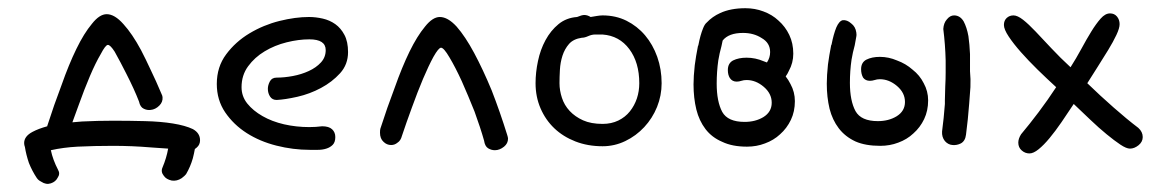

<svg xmlns="http://www.w3.org/2000/svg" viewBox="-20 -357 2844 470"><path d="M452.1 -41Q433.6 -49.8 403.3 -54.7Q373 -59.6 335 -60.5Q296.9 -61.5 256.8 -61.5Q218.8 -61.5 180.7 -59.6L157.2 -57.6Q165 -78.1 172.9 -100.6Q186.5 -138.7 200.2 -170.9Q213.9 -203.1 226.6 -224.6Q238.3 -247.1 244.1 -247.1Q250 -247.1 260.7 -230.5Q275.4 -204.1 289.1 -176.8Q308.6 -138.7 320.3 -108.4Q323.2 -94.7 332 -90.8Q339.8 -86.9 348.6 -87.9Q360.4 -88.9 370.1 -98.6Q378.9 -107.4 377.9 -119.1Q377.9 -122.1 375 -127.9Q362.3 -158.2 348.6 -186.5Q336.9 -211.9 325.2 -234.4Q303.7 -274.4 282.2 -297.9Q260.7 -322.3 241.2 -322.3Q223.6 -322.3 205.1 -298.8Q185.5 -275.4 167 -237.3Q148.4 -199.2 130.9 -149.4Q112.3 -100.6 95.7 -48.8V-47.9Q74.2 -42 59.6 -34.2Q39.1 -23.4 39.1 -6.8Q39.1 -2 41 2.9Q43.9 21.5 50.8 42Q58.6 61.5 70.3 79.1Q73.2 83 76.2 85L81.1 87.9Q92.8 95.7 104.5 91.8Q116.2 87.9 121.1 78.1Q127.9 68.4 122.1 58.6Q109.4 34.2 104.5 10.7Q134.8 3.9 169.9 2Q211.9 0 256.8 0Q303.7 0 349.6 3.9L391.6 6.8Q387.7 29.3 377.9 52.7Q373 63.5 380.9 73.2Q386.7 82 400.4 85Q413.1 86.9 424.8 79.1Q432.6 73.2 435.5 69.3Q446.3 50.8 452.1 30.3Q455.1 18.6 457 7.8L461.9 3.9Q469.7 -2.9 469.7 -13.7Q469.7 -31.2 452.1 -41Z M768.6 -47.9Q785.2 -47.9 793 -40.5Q800.8 -33.2 800.8 -21.5Q800.8 -8.8 794.4 -2.4Q788.1 3.9 778.8 6.8Q769.5 9.8 758.3 9.8Q747.1 9.8 738.3 9.8Q697.3 9.8 656.7 -0.5Q616.2 -10.7 584 -31.2Q551.8 -51.8 531.2 -82Q510.7 -112.3 510.7 -151.4Q510.7 -193.4 533.7 -224.1Q556.6 -254.9 590.8 -275.4Q625 -295.9 664.1 -305.7Q703.1 -315.4 736.3 -315.4Q752.9 -315.4 770 -311.5Q787.1 -307.6 800.8 -297.9Q814.5 -288.1 823.2 -271.5Q832 -254.9 832 -229.5Q832 -199.2 812.5 -177.7Q793 -156.2 765.6 -141.6Q738.3 -127 708 -120.1Q677.7 -113.3 657.2 -112.3Q646.5 -112.3 641.1 -120.6Q635.7 -128.9 635.7 -139.6Q635.7 -148.4 640.6 -157.7Q645.5 -167 657.2 -167Q675.8 -167 696.8 -170.9Q717.8 -174.8 735.8 -183.1Q753.9 -191.4 765.6 -204.1Q777.3 -216.8 777.3 -234.4Q777.3 -260.7 737.3 -260.7Q710.9 -260.7 681.6 -253.4Q652.3 -246.1 627.9 -231.4Q603.5 -216.8 587.4 -194.8Q571.3 -172.9 571.3 -143.6Q571.3 -121.1 585.4 -103.5Q599.6 -85.9 622.6 -72.8Q645.5 -59.6 675.3 -52.7Q705.1 -45.9 737.3 -45.9Q745.1 -45.9 752.9 -46.4Q760.7 -46.9 768.6 -47.9Z M988.3 -93.8Q1002 -131.8 1015.6 -164.1Q1029.3 -196.3 1041 -217.8Q1053.7 -240.2 1059.6 -240.2Q1066.4 -240.2 1080.1 -216.8Q1094.7 -192.4 1110.4 -158.2Q1126 -123 1141.6 -84Q1156.2 -43.9 1165 -12.7Q1167 1 1174.8 5.9Q1182.6 10.7 1191.4 10.7Q1203.1 10.7 1213.9 2Q1223.6 -5.9 1223.6 -17.6Q1223.6 -20.5 1221.7 -26.4Q1204.1 -83 1183.6 -135.7Q1162.1 -187.5 1140.6 -227.5Q1119.1 -267.6 1097.7 -292Q1076.2 -315.4 1056.6 -315.4Q1039.1 -315.4 1020.5 -292Q1001 -268.6 982.4 -230.5Q963.9 -192.4 946.3 -142.6Q927.7 -93.8 911.1 -42Q910.2 -39.1 910.2 -32.2Q910.2 -17.6 918.9 -9.8Q926.8 -2 937.5 -2Q946.3 -2 953.1 -7.8Q960.9 -12.7 963.9 -24.4Q974.6 -56.6 988.3 -93.8Z M1392.6 -315.4Q1404.3 -320.3 1410.2 -320.3Q1418 -320.3 1425.8 -315.4Q1432.6 -316.4 1440.9 -317.9Q1449.2 -319.3 1455.1 -319.3Q1487.3 -319.3 1513.7 -306.2Q1540 -293 1559.1 -270.5Q1578.1 -248 1588.9 -217.8Q1599.6 -187.5 1599.6 -153.3Q1599.6 -123 1588.4 -95.2Q1577.1 -67.4 1557.1 -45.9Q1537.1 -24.4 1510.7 -11.7Q1484.4 1 1455.1 1Q1418.9 1 1388.7 -10.7Q1358.4 -22.5 1336.9 -43Q1315.4 -63.5 1303.2 -91.8Q1291 -120.1 1291 -153.3Q1291 -179.7 1296.9 -207.5Q1302.7 -235.4 1315.4 -258.8Q1328.1 -282.2 1347.2 -297.9Q1366.2 -313.5 1392.6 -315.4ZM1404.3 -264.6Q1383.8 -261.7 1373 -249.5Q1362.3 -237.3 1356.9 -220.7Q1351.6 -204.1 1350.6 -186Q1349.6 -168 1349.6 -153.3Q1349.6 -135.7 1355.5 -117.7Q1361.3 -99.6 1374.5 -85.4Q1387.7 -71.3 1407.2 -62.5Q1426.8 -53.7 1455.1 -53.7Q1476.6 -53.7 1493.7 -62Q1510.7 -70.3 1522 -84.5Q1533.2 -98.6 1539.1 -116.2Q1544.9 -133.8 1544.9 -153.3Q1544.9 -204.1 1520.5 -236.8Q1496.1 -269.5 1455.1 -272.5H1436.5Q1428.7 -272.5 1419.9 -268.6Q1411.1 -264.6 1404.3 -264.6Z M1802.7 -58.6Q1761.7 -58.6 1748 -83Q1734.4 -108.4 1734.4 -152.3Q1734.4 -181.6 1738.3 -209Q1741.2 -226.6 1746.1 -244.1L1749 -257.8Q1763.7 -276.4 1798.8 -276.4Q1825.2 -276.4 1844.7 -263.7Q1865.2 -252 1865.2 -229.5Q1865.2 -215.8 1857.4 -204.1L1849.6 -207Q1829.1 -215.8 1807.6 -215.8Q1788.1 -215.8 1774.4 -209Q1761.7 -202.1 1761.7 -185.5Q1761.7 -173.8 1766.6 -166Q1772.5 -157.2 1783.2 -157.2Q1789.1 -157.2 1794.9 -159.2Q1800.8 -161.1 1807.6 -161.1Q1830.1 -161.1 1849.6 -144.5Q1869.1 -127.9 1869.1 -105.5Q1869.1 -83 1848.6 -70.3Q1829.1 -58.6 1802.7 -58.6ZM1903.3 -169.9Q1908.2 -176.8 1911.1 -183.6Q1921.9 -203.1 1921.9 -225.6Q1921.9 -251 1912.1 -271.5Q1902.3 -292 1885.7 -306.6Q1870.1 -321.3 1848.6 -329.1Q1828.1 -336.9 1804.7 -336.9Q1768.6 -336.9 1743.2 -325.2Q1723.6 -316.4 1710 -301.8Q1705.1 -297.9 1701.2 -288.1Q1694.3 -271.5 1689.5 -246.1L1688.5 -244.1Q1683.6 -219.7 1680.7 -197.3Q1677.7 -169.9 1677.7 -150.4Q1677.7 -117.2 1684.6 -88.9Q1691.4 -61.5 1707 -41Q1722.7 -20.5 1748 -9.8Q1772.5 2 1808.6 2Q1832 2 1852.5 -5.9Q1874 -13.7 1889.6 -28.3Q1906.2 -43 1916 -63.5Q1925.8 -84 1925.8 -109.4Q1925.8 -131.8 1915 -151.4Q1910.2 -161.1 1903.3 -169.9Z M2175.8 -209Q2155.3 -217.8 2133.8 -217.8Q2114.3 -217.8 2100.6 -210.9Q2087.9 -204.1 2087.9 -187.5Q2087.9 -175.8 2092.8 -167Q2098.6 -159.2 2109.4 -159.2Q2115.2 -159.2 2121.1 -161.1Q2127 -163.1 2133.8 -163.1Q2156.2 -163.1 2175.8 -146.5Q2195.3 -129.9 2195.3 -107.4Q2195.3 -85 2174.8 -72.3Q2155.3 -60.5 2128.9 -60.5Q2087.9 -60.5 2074.2 -85Q2060.5 -110.4 2060.5 -154.3Q2060.5 -183.6 2064.5 -210.9Q2067.4 -228.5 2072.3 -246.1L2076.2 -267.6Q2077.1 -270.5 2076.2 -277.3Q2074.2 -292 2063.5 -299.8Q2053.7 -308.6 2043 -307.6Q2034.2 -305.7 2027.3 -290Q2020.5 -273.4 2015.6 -248L2014.6 -246.1Q2009.8 -221.7 2006.8 -199.2Q2003.9 -171.9 2003.9 -152.3Q2003.9 -119.1 2010.7 -90.8Q2017.6 -63.5 2033.2 -43Q2048.8 -22.5 2074.2 -10.7Q2098.6 0 2134.8 0Q2158.2 0 2178.7 -7.8Q2200.2 -15.6 2215.8 -30.3Q2232.4 -44.9 2242.2 -65.4Q2252 -85.9 2252 -111.3Q2252 -133.8 2241.2 -153.3Q2231.4 -172.9 2213.9 -186.5Q2197.3 -201.2 2175.8 -209ZM2354.5 -185.5Q2354.5 -201.2 2354.5 -224.6Q2353.5 -248 2350.6 -268.6Q2346.7 -290 2338.9 -304.7Q2330.1 -319.3 2315.4 -319.3Q2305.7 -319.3 2297.9 -309.6Q2290 -300.8 2289.1 -286.1Q2293.9 -248 2294.9 -209V-202.1V-179.7Q2294.9 -163.1 2293.9 -145.5L2293 -112.3V-108.4V-102.5L2290 -68.4L2286.1 -35.2Q2285.2 -21.5 2293 -11.7Q2300.8 -2.9 2311.5 -2Q2322.3 -1 2332 -5.9Q2342.8 -11.7 2344.7 -27.3Q2349.6 -64.5 2352.5 -103.5Q2353.5 -119.1 2355.5 -143.6Q2356.4 -163.1 2354.5 -182.6Z M2479.5 -28.3Q2500 -52.7 2522.5 -82.5Q2544.9 -112.3 2565.4 -143.6Q2543 -164.1 2520 -186.5Q2497.1 -209 2479 -229.5Q2460.9 -250 2449.2 -267.6Q2437.5 -285.2 2437.5 -295.9Q2437.5 -306.6 2444.3 -313Q2451.2 -319.3 2460.9 -319.3Q2470.7 -319.3 2484.4 -308.6Q2498 -297.9 2515.1 -279.8Q2532.2 -261.7 2553.7 -238.8Q2575.2 -215.8 2600.6 -192.4Q2614.3 -213.9 2627 -237.3Q2639.6 -260.7 2651.4 -279.8Q2663.1 -298.8 2674.3 -311.5Q2685.5 -324.2 2697.3 -324.2Q2708 -324.2 2714.4 -316.4Q2720.7 -308.6 2720.7 -297.9Q2720.7 -288.1 2712.9 -271.5Q2705.1 -254.9 2692.9 -234.9Q2680.7 -214.8 2667 -193.4Q2653.3 -171.9 2641.6 -153.3Q2673.8 -122.1 2706.1 -93.8Q2738.3 -65.4 2766.6 -43.9Q2777.3 -34.2 2777.3 -21.5Q2777.3 -9.8 2767.1 -1.5Q2756.8 6.8 2746.1 6.8Q2737.3 6.8 2722.7 -2.9Q2708 -12.7 2689 -28.3Q2669.9 -43.9 2649.4 -63.5Q2628.9 -83 2608.4 -102.5Q2593.8 -80.1 2578.6 -58.1Q2563.5 -36.1 2549.3 -19Q2535.2 -2 2522.5 8.3Q2509.8 18.6 2500 18.6Q2489.3 18.6 2481 11.2Q2472.7 3.9 2472.7 -7.8Q2472.7 -17.6 2479.5 -28.3Z"/></svg>

Font: Hi Melody Cyrillic
Style: Regular
Weight: 400
Version: Version 0.90 April 10, 2018